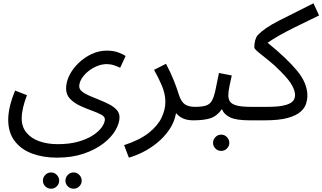

<svg xmlns="http://www.w3.org/2000/svg" viewBox="-20 -727 1961 1168"><path d="M428 421Q407 421 392.5 406.5Q378 392 378 372Q378 352 392.5 337Q407 322 428 322Q448 322 462.5 337Q477 352 477 372Q477 392 462.5 406.5Q448 421 428 421ZM291 421Q270 421 255.5 406.5Q241 392 241 372Q241 352 255.5 337Q270 322 291 322Q311 322 325.5 337Q340 352 340 372Q340 392 325.5 406.5Q311 421 291 421Z M30 1Q30 -35 40 -79Q50 -123 72 -176L144 -148Q128 -106 120 -71Q112 -36 112 -6Q112 45 141 80Q170 115 219.5 132.5Q269 150 331 150Q403 150 457 134.5Q511 119 547 95Q583 71 600.5 45Q618 19 618 -1Q618 -18 594 -30.5Q570 -43 535 -55.5Q500 -68 465 -84.5Q430 -101 406 -126Q382 -151 382 -188Q382 -229 402.5 -269.5Q423 -310 458.5 -344Q494 -378 538 -398.5Q582 -419 629 -419Q671 -419 701 -407.5Q731 -396 744 -386L711 -315Q694 -323 673 -330Q652 -337 629 -337Q600 -337 570.5 -325Q541 -313 516.5 -293Q492 -273 477 -249Q462 -225 462 -201Q462 -184 479.5 -170Q497 -156 525 -144Q553 -132 584.5 -119.5Q616 -107 644 -92.5Q672 -78 689.5 -59Q707 -40 707 -14Q707 23 682 66Q657 109 608 146.5Q559 184 488.5 208Q418 232 326 232Q242 232 175 207Q108 182 69 130.5Q30 79 30 1Z M764 232 735 156Q832 124 886.5 80Q941 36 963.5 -12.5Q986 -61 986 -107Q986 -156 964.5 -206.5Q943 -257 917 -302L990 -339Q1018 -286 1037.5 -237Q1057 -188 1068 -151Q1082 -108 1104.5 -92.5Q1127 -77 1166 -77Q1187 -77 1196.5 -65.5Q1206 -54 1206 -38Q1206 -22 1192 -8.5Q1178 5 1156 5Q1118 5 1092.5 -7Q1067 -19 1051 -39Q1041 17 1009 63Q977 109 934 143.5Q891 178 846 200Q801 222 764 232Z M1326 191Q1305 191 1290.5 176.5Q1276 162 1276 142Q1276 122 1290.5 107Q1305 92 1326 92Q1346 92 1360.5 107Q1375 122 1375 142Q1375 162 1360.5 176.5Q1346 191 1326 191Z M1156 5 1166 -77Q1208 -77 1232 -84.5Q1256 -92 1268.5 -113.5Q1281 -135 1290 -176Q1299 -217 1312 -283L1390 -268Q1384 -241 1376.5 -206Q1369 -171 1369 -147Q1369 -127 1378 -111Q1387 -95 1417 -86Q1447 -77 1509 -77Q1530 -77 1539.5 -65.5Q1549 -54 1549 -38Q1549 -22 1535 -8.5Q1521 5 1499 5Q1420 5 1382 -12Q1344 -29 1330 -63Q1300 -21 1261 -8Q1222 5 1156 5Z M1499 5 1509 -77H1603Q1662 -77 1696.5 -83.5Q1731 -90 1747.5 -100.5Q1764 -111 1769.5 -123.5Q1775 -136 1775 -149Q1775 -172 1757.5 -206Q1740 -240 1686 -294Q1649 -332 1612 -361Q1575 -390 1551 -410Q1527 -430 1527 -439Q1527 -462 1532.5 -482Q1538 -502 1548 -513Q1588 -556 1673.5 -599.5Q1759 -643 1887 -707L1921 -633Q1830 -589 1772.5 -560.5Q1715 -532 1677.5 -510.5Q1640 -489 1608 -467Q1725 -372 1787.5 -296.5Q1850 -221 1850 -144Q1850 -122 1842 -96Q1834 -70 1808 -47Q1782 -24 1730 -9.5Q1678 5 1590 5Z"/></svg>

Font: Noto Sans Living
Style: Regular
Weight: 400
Designer: Monotype Design Team
Foundry: Monotype Imaging Inc.
Version: Version 2.013; ttfautohint (v1.8.4.7-5d5b)